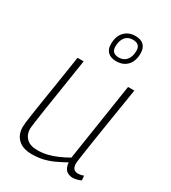

<svg xmlns="http://www.w3.org/2000/svg" viewBox="-191 -872 869 978"><g transform="rotate(30 243.0 -383.0)"><path d="M155 10Q102 10 74 -16.5Q46 -43 46 -88Q46 -98 48 -115Q50 -132 54.5 -162.5Q59 -193 66.5 -241.5Q74 -290 85.5 -361Q97 -432 112 -532H148Q130 -415 118 -338.5Q106 -262 99 -216.5Q92 -171 89 -148Q86 -125 84.5 -115Q83 -105 83 -99Q83 -65 104.5 -43.5Q126 -22 169 -22Q199 -22 226 -28.5Q253 -35 281 -47Q309 -59 339 -76L409 -532H446Q425 -402 411.5 -317Q398 -232 390.5 -182Q383 -132 379.5 -108Q376 -84 375 -75Q374 -66 374 -63Q374 -42 382.5 -32Q391 -22 409 -22Q413 -22 422.5 -23.5Q432 -25 441 -29L443 -2Q433 3 419 6.5Q405 10 397 10Q372 10 357 -3.5Q342 -17 339 -48Q307 -30 277 -16.5Q247 -3 217.5 3.5Q188 10 155 10ZM290 -615Q259 -615 241.5 -631Q224 -647 224 -678Q224 -724 248.5 -750Q273 -776 313 -776Q345 -776 362 -759.5Q379 -743 379 -712Q379 -666 355 -640.5Q331 -615 290 -615ZM293 -638Q321 -638 337.5 -658Q354 -678 354 -713Q354 -753 310 -753Q282 -753 266 -733Q250 -713 250 -678Q250 -638 293 -638Z"/></g></svg>

Font: Georama ExtraCondensed Thin ExtraLight
Style: Italic
Weight: 250
Italic angle: -9°
Version: Version 1.001